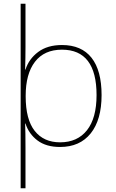

<svg xmlns="http://www.w3.org/2000/svg" viewBox="-20 -780 623 1032"><path d="M303 10Q228 10 181.5 -25Q135 -60 117 -116H115Q117 -71 117 15V232H91V-760H117V-525Q117 -472 115 -406H117Q135 -463 185 -500.5Q235 -538 313 -538Q418 -538 472 -469.5Q526 -401 526 -269Q526 -136 467.5 -63Q409 10 303 10ZM313 -513Q218 -513 168 -448Q118 -383 118 -265V-262Q118 -138 166.5 -76.5Q215 -15 303 -15Q396 -15 447.5 -80Q499 -145 499 -269Q499 -513 313 -513Z"/></svg>

Font: Noto Sans UI Thin
Style: Regular
Weight: 250
Designer: Monotype Design Team
Foundry: Monotype Imaging Inc.
Version: Version 1.001